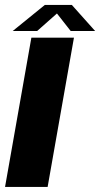

<svg xmlns="http://www.w3.org/2000/svg" viewBox="-29 -742 398 762"><path d="M-9 0H160L264.5 -592.5H95.5ZM21.5 -619H118.5L197 -688.5L251.5 -619H348.5L256 -722.5H149Z"/></svg>

Font: Anybody
Style: Bold Italic
Weight: 700
Italic angle: -10°
Designer: Tyler Finck
Foundry: Etcetera Type Company
Version: Version 1.113;gftools[0.9.25]